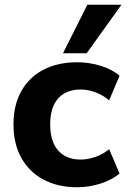

<svg xmlns="http://www.w3.org/2000/svg" viewBox="-20 -780 549 811"><path d="M306 11Q225 11 164.5 -21Q104 -53 70.5 -112.5Q37 -172 37 -255Q37 -337 70.5 -396Q104 -455 164.5 -486Q225 -517 306 -517Q357 -517 405.5 -502Q454 -487 485 -460L441 -356Q416 -378 383.5 -390Q351 -402 321 -402Q260 -402 226 -364.5Q192 -327 192 -254Q192 -182 226 -144Q260 -106 321 -106Q350 -106 382.5 -117Q415 -128 441 -150L485 -47Q453 -20 404.5 -4.5Q356 11 306 11ZM246 -555 349 -760H493L346 -555Z"/></svg>

Font: Mulish ExtraBold
Style: Regular
Weight: 800
Designer: Vernon Adams
Foundry: Vernon Adams
Version: Version 3.603; ttfautohint (v1.8.3)